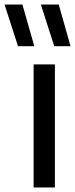

<svg xmlns="http://www.w3.org/2000/svg" viewBox="-89 -828 332 848"><path d="M59.5 0V-543.5H153.5V0ZM150.5 -624 91.5 -808H170.5L222.5 -624ZM-9.5 -624 -69 -808H10L62.5 -624Z"/></svg>

Font: Encode Sans Condensed Medium
Style: Regular
Weight: 500
Width: 3
Designer: Multiple Designers
Foundry: Impallari Type
Version: Version 3.000; ttfautohint (v1.8.3) -l 8 -r 50 -G 200 -x 14 